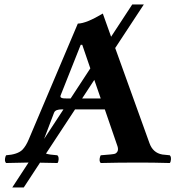

<svg xmlns="http://www.w3.org/2000/svg" viewBox="-20 -718 775 848"><path d="M396.5 -365.2 342.8 -283.2H424.8ZM378.9 -416 343.3 -520H336.4L247.6 -296.4Q243.7 -285.6 259.8 -283.7Q265.6 -283.2 272.9 -283.2H292ZM174.8 -104.5 260.3 -234.9H252.9Q226.1 -234.9 219.7 -222.2Q218.8 -219.7 217.8 -217.8ZM311.5 -234.9 183.1 -39.6Q197.3 -34.7 233.4 -32.2Q242.2 -23.9 237.3 -4.4Q235.8 0 233.9 2Q196.8 1 156.7 0.5L85 109.9H34.2L106 0H101.1Q79.1 0 6.8 2Q-1.5 -6.3 3.9 -25.4Q5.4 -29.8 6.8 -32.2Q57.1 -35.6 78.6 -56.2Q94.7 -72.8 106.9 -102.1L323.7 -613.8Q360.8 -614.3 434.1 -658.2L470.7 -555.7L564 -698.2H615.2L488.8 -505.9L640.1 -85.9Q655.3 -43 696.8 -35.6Q705.1 -34.2 730 -32.2Q738.3 -23.9 733.4 -4.4Q731.9 0 730 2Q655.8 0 596.2 0Q500 0 424.8 2Q416.5 -6.3 421.9 -25.4Q423.3 -29.8 424.8 -32.2Q480.5 -36.1 488.3 -39.1Q506.3 -48.3 499 -71.8L442.9 -234.9Z"/></svg>

Font: Linux Libertine O
Style: Bold
Weight: 700
Designer: Philipp H. Poll
Foundry: Philipp H. Poll
Version: Version 5.0.0